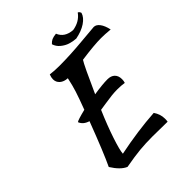

<svg xmlns="http://www.w3.org/2000/svg" viewBox="-257 -1040 1278 1278"><g transform="rotate(-45 382.0 -401.0)"><path d="M514.2 -425.8Q547.4 -425.8 565.7 -408Q584 -390.1 584 -357.9Q584 -340.3 579.1 -327.1Q550.8 -332 512.2 -332Q486.8 -332 458 -328.9Q429.2 -325.7 392.3 -319.8Q355.5 -314 340.8 -312Q296.4 -209 267.3 -121.3Q238.3 -33.7 236.8 -2.9Q416.5 -39.6 574.2 -49.8Q600.1 -12.2 600.1 29.8Q600.1 48.3 598.1 57.1Q523.9 55.2 458 55.2Q391.1 55.2 336.2 60.5Q281.2 65.9 196.8 81.1Q150.9 62 107.9 -6.8Q149.4 -93.3 232.9 -313Q187.5 -326.7 173.8 -362.8Q182.6 -371.6 262.2 -391.1Q293 -472.7 307.1 -517.1Q321.3 -561.5 333 -617.2Q298.8 -618.7 278.3 -636.5Q257.8 -654.3 257.8 -682.1Q257.8 -699.2 266.1 -720.2Q301.8 -714.8 353 -714.8Q451.7 -714.8 570.1 -725.8Q688.5 -736.8 695.8 -736.8Q718.8 -736.8 736.8 -712.6Q754.9 -688.5 764.2 -645Q712.9 -649.9 679.2 -649.9Q611.8 -649.9 491.2 -632.8Q471.2 -603 386.2 -413.1Q467.3 -425.8 514.2 -425.8ZM559.1 -764.2Q529.3 -766.1 502.4 -774.7Q475.6 -783.2 451.2 -803.2Q426.8 -823.2 418 -852.1Q431.2 -866.7 445.3 -873.3Q459.5 -879.9 486.8 -882.8Q510.3 -824.2 585 -818.8Q653.3 -829.6 689 -879.9Q699.7 -877 705.1 -860.8Q695.3 -827.1 656 -801Q616.7 -774.9 559.1 -764.2Z"/></g></svg>

Font: Kaushan Script
Style: Regular
Weight: 400
Designer: Pablo Impallari
Foundry: Pablo Impallari
Version: Version 1.002